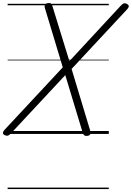

<svg xmlns="http://www.w3.org/2000/svg" viewBox="-52 -911 896 1306"><path d="M544 13Q529 15 522 10Q515 5 510 -10L392 -400L21 -2Q10 9 2 11.5Q-6 14 -18 9Q-26 6 -29.5 1Q-33 -4 -31.5 -11Q-30 -18 -21 -28L375 -453L254 -854Q249 -871 254.5 -879.5Q260 -888 274 -890Q288 -892 294 -887.5Q300 -883 305 -868L420 -495L771 -874Q782 -885 790.5 -888Q799 -891 810 -885Q817 -882 821 -877Q825 -872 823.5 -865Q822 -858 813 -848L435 -442L561 -24Q566 -6 561.5 2.5Q557 11 544 13ZM0 365H688V375H0ZM0 -20H688V0H0ZM0 -505H688V-500H0ZM0 -885H688V-875H0Z"/></svg>

Font: Playwrite DK Loopet Guides
Style: Regular
Weight: 400
Designer: Veronika Burian, José Scaglione
Foundry: TypeTogether
Version: Version 1.003